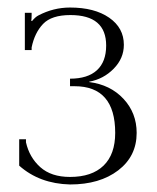

<svg xmlns="http://www.w3.org/2000/svg" viewBox="-20 -879 418 510"><path d="M166 -389Q85 -391 31 -439V-440V-509H49V-501Q58 -461 87 -435Q116 -409 166 -409Q224 -409 255 -439Q286 -469 286 -526Q286 -650 178 -650H166V-670Q213 -670 237.5 -692.5Q262 -715 262 -758Q262 -839 167 -839Q117 -839 94.5 -815.5Q72 -792 64 -753V-746H46V-845H64V-839Q64 -828 63 -824L65 -823Q74 -834 82 -838Q122 -859 166 -859Q231 -859 270 -832Q309 -805 309 -760Q309 -724 282 -696.5Q255 -669 217 -662V-661Q273 -654 308 -616.5Q343 -579 343 -526Q343 -464 294 -426.5Q245 -389 166 -389Z"/></svg>

Font: Foglihten068fMac
Style: Regular
Weight: 500
Designer: gluk (gluksza@wp.pl)
Foundry: gluk (gluksza@wp.pl)
Version: Version 0.68